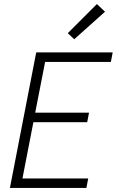

<svg xmlns="http://www.w3.org/2000/svg" viewBox="-20 -929 590 949"><path d="M29 0 159 -670H537L528 -623H203L154 -372H420L411 -325H145L91 -47H416L407 0ZM347 -735 315 -765 459 -909 499 -871Z"/></svg>

Font: Lode Dark Term
Style: Italic
Weight: 400
Italic angle: -11°
Monospace: yes
Designer: Belleve Invis
Foundry: Belleve Invis
Version: Version 29.2.0